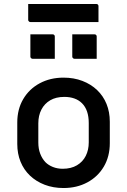

<svg xmlns="http://www.w3.org/2000/svg" viewBox="-20 -936 640 967"><path d="M300 -545Q352 -545 395 -528.5Q438 -512 469 -482.5Q500 -453 516.5 -412.5Q533 -372 533 -323V-215Q533 -148 503 -97Q473 -46 420 -17.5Q367 11 300 11Q248 11 205 -5.5Q162 -22 131 -51.5Q100 -81 83.5 -121.5Q67 -162 67 -211V-319Q67 -386 97 -437Q127 -488 180 -516.5Q233 -545 300 -545ZM304 -448Q262 -448 233 -431Q204 -414 188.5 -384Q173 -354 173 -315V-218Q173 -187 182.5 -162Q192 -137 209 -119Q224 -104 246.5 -95Q269 -86 296 -86Q338 -86 367.5 -103.5Q397 -121 412 -151Q427 -181 427 -219V-316Q427 -349 418.5 -374Q410 -399 393 -416Q377 -432 354.5 -440Q332 -448 304 -448ZM133 -763Q161 -763 189 -763Q217 -763 245 -763Q249 -763 251 -761.5Q253 -760 254.5 -758Q256 -756 256 -752V-640Q228 -640 200 -640Q172 -640 144 -640Q141 -640 138.5 -641.5Q136 -643 134.5 -645.5Q133 -648 133 -651ZM344 -763Q372 -763 400 -763Q428 -763 456 -763Q460 -763 462 -761.5Q464 -760 465.5 -758Q467 -756 467 -752V-640Q439 -640 411 -640Q383 -640 355 -640Q352 -640 349.5 -641.5Q347 -643 345.5 -645.5Q344 -648 344 -651ZM122 -916H465Q470 -916 473 -913Q476 -910 476 -905Q476 -885 476 -865.5Q476 -846 476 -825H133Q130 -825 127.5 -826.5Q125 -828 123.5 -830.5Q122 -833 122 -836Q122 -857 122 -876.5Q122 -896 122 -916Z"/></svg>

Font: Recursive Monospace Medium
Style: Regular
Weight: 500
Version: Version 1.047